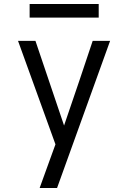

<svg xmlns="http://www.w3.org/2000/svg" viewBox="-20 -939 640 959"><path d="M178 0Q191 -35 203.5 -70.5Q216 -106 229 -141L257 -218L70 -735H157L300 -312L376 -535L443 -735H530L265 0ZM473 -851H128V-919H473Z"/></svg>

Font: Iosevka Extended
Style: Regular
Weight: 400
Width: 7
Monospace: yes
Designer: Belleve Invis
Foundry: Belleve Invis
Version: Version 32.5.0; ttfautohint (v1.8.4)